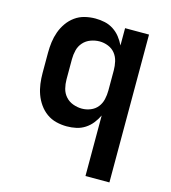

<svg xmlns="http://www.w3.org/2000/svg" viewBox="-110 -617 821 922"><g transform="rotate(15 300.0 -156.5)"><path d="M400 215V-86Q390 -65 375.5 -46.5Q361 -28 341 -15Q321 -2 298 3Q275 8 251 8Q224 8 198 1.5Q172 -5 150.5 -20.5Q129 -36 113.5 -58Q98 -80 89 -105Q80 -130 76.5 -156.5Q73 -183 73 -210V-310Q73 -337 76.5 -363.5Q80 -390 89 -415Q98 -440 113.5 -462Q129 -484 150.5 -499.5Q172 -515 198 -521.5Q224 -528 251 -528Q275 -528 298 -523Q321 -518 341 -505Q361 -492 375.5 -473.5Q390 -455 400 -434V-520H519V215ZM299 -93Q321 -93 342 -101.5Q363 -110 376.5 -127Q390 -144 395 -166Q400 -188 400 -210V-310Q400 -332 395 -354Q390 -376 376.5 -393Q363 -410 342 -418.5Q321 -427 299 -427Q277 -427 255 -419Q233 -411 218 -394Q203 -377 197.5 -355Q192 -333 192 -310V-210Q192 -187 197.5 -165Q203 -143 218 -126Q233 -109 255 -101Q277 -93 299 -93Z"/></g></svg>

Font: Iosevka Custom Extended
Style: Bold
Weight: 700
Width: 7
Monospace: yes
Designer: Belleve Invis
Foundry: Belleve Invis
Version: Version 11.2.4; ttfautohint (v1.8.4)